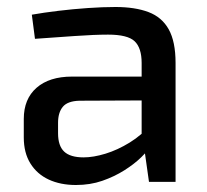

<svg xmlns="http://www.w3.org/2000/svg" viewBox="-20 -520 593 549"><path d="M310 -500Q366 -500 404.5 -485.5Q443 -471 462.5 -436Q482 -401 482 -340V0H406L391 -106L385 -118V-340Q385 -383 365 -402Q345 -421 289 -421Q251 -421 193.5 -417Q136 -413 80 -409L71 -478Q105 -484 146.5 -489Q188 -494 231 -497Q274 -500 310 -500ZM438 -301 437 -233 207 -232Q173 -231 159.5 -214.5Q146 -198 146 -169V-139Q146 -103 163.5 -86.5Q181 -70 219 -70Q247 -70 281.5 -80.5Q316 -91 351 -112.5Q386 -134 414 -167V-104Q404 -90 384 -70.5Q364 -51 335.5 -33Q307 -15 272.5 -3Q238 9 197 9Q153 9 119.5 -6.5Q86 -22 67 -52.5Q48 -83 48 -127V-180Q48 -237 84.5 -269Q121 -301 186 -301Z"/></svg>

Font: Exo 2 Medium
Style: Regular
Weight: 500
Designer: Natanael Gama
Foundry: Natanael Gama
Version: Version 2.010